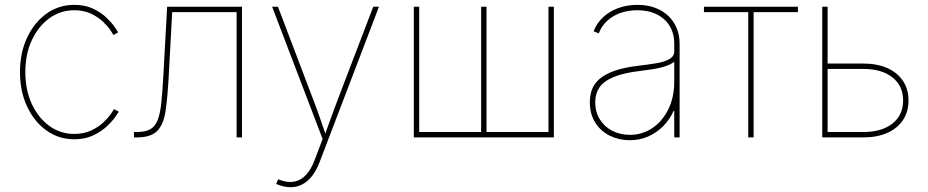

<svg xmlns="http://www.w3.org/2000/svg" viewBox="-20 -574 3878 802"><path d="M290 7.8Q225.6 7.8 174.3 -28.8Q123 -65.4 93.3 -128.9Q63.5 -192.4 63.5 -272.9Q63.5 -353.5 93.3 -417Q123 -480.5 174.3 -517.1Q225.6 -553.7 290 -553.7Q335.4 -553.7 369.1 -537.6Q402.8 -521.5 425.3 -499.8Q447.8 -478 459.7 -460.2Q471.7 -442.4 473.6 -439L454.1 -427.7Q452.1 -431.2 441.4 -447.5Q430.7 -463.9 410.4 -483.2Q390.1 -502.4 360.4 -516.8Q330.6 -531.2 290 -531.2Q232.4 -531.2 186.3 -497.8Q140.1 -464.4 113 -406.2Q85.9 -348.1 85.9 -272.9Q85.9 -197.8 113 -139.4Q140.1 -81.1 186.3 -47.9Q232.4 -14.6 290 -14.6Q330.6 -14.6 361.1 -29.1Q391.6 -43.5 412.1 -63Q432.6 -82.5 443.6 -98.9Q454.6 -115.2 456.5 -118.2L476.1 -107.4Q474.1 -104 461.9 -86.2Q449.7 -68.4 426.8 -46.6Q403.8 -24.9 369.6 -8.5Q335.4 7.8 290 7.8Z M539.6 0V-22.5H551.3Q587.4 -22.5 607.9 -34.2Q628.4 -45.9 638.9 -73.2Q649.4 -100.6 654.1 -147Q658.7 -193.4 662.6 -262.7L678.2 -545.9H990.7V0H968.3V-523.4H699.2L685.1 -261.7Q680.2 -170.4 671.9 -112.5Q663.6 -54.7 637 -27.3Q610.4 0 551.3 0Z M1133.3 194.3 1142.1 174.8 1147 176.8Q1180.7 189.9 1208.5 184.8Q1236.3 179.7 1257.8 157Q1279.3 134.3 1293.9 95.2L1327.6 6.8L1116.7 -545.9H1141.1L1286.1 -164.1Q1301.3 -125 1314.9 -85.9Q1328.6 -46.9 1341.8 -7.8H1335.9Q1350.1 -46.9 1364 -85.9Q1377.9 -125 1393.1 -164.1L1539.1 -545.9H1563L1314.9 103.5Q1301.8 137.7 1283.7 160.9Q1265.6 184.1 1243.2 196Q1220.7 208 1193.8 208Q1180.2 208 1164.6 204.6Q1148.9 201.2 1133.3 194.3Z M1708.5 -545.9H1731V-22.5H1989.7V-545.9H2012.2V-22.5H2271V-545.9H2293.5V0H1708.5Z M2610.8 11.7Q2565.9 11.7 2527.8 -6.8Q2489.7 -25.4 2466.8 -61Q2443.8 -96.7 2443.8 -147.5Q2443.8 -175.3 2452.6 -199.7Q2461.4 -224.1 2483.9 -243.9Q2506.3 -263.7 2546.6 -278.1Q2586.9 -292.5 2649.9 -299.8Q2688 -304.2 2721.4 -309.8Q2754.9 -315.4 2775.6 -326.9Q2796.4 -338.4 2796.4 -359.4V-391.6Q2796.4 -434.1 2777.3 -465.3Q2758.3 -496.6 2723.6 -513.9Q2689 -531.2 2642.1 -531.2Q2603.5 -531.2 2571.3 -519.8Q2539.1 -508.3 2515.9 -486.8Q2492.7 -465.3 2481 -434.6L2459.5 -443.4Q2472.7 -477.5 2499.3 -502.2Q2525.9 -526.9 2562.7 -540.3Q2599.6 -553.7 2642.1 -553.7Q2683.6 -553.7 2716.3 -541.5Q2749 -529.3 2772 -507.3Q2794.9 -485.4 2806.9 -455.8Q2818.8 -426.3 2818.8 -391.6V0H2796.4V-110.4H2793.5Q2776.9 -73.7 2749.5 -46.4Q2722.2 -19 2687 -3.7Q2651.9 11.7 2610.8 11.7ZM2610.8 -10.7Q2662.6 -10.7 2704.6 -38.8Q2746.6 -66.9 2771.5 -117.2Q2796.4 -167.5 2796.4 -233.4V-315.4Q2786.1 -308.1 2772.2 -302.2Q2758.3 -296.4 2741 -292Q2723.6 -287.6 2702.9 -284.4Q2682.1 -281.2 2658.7 -278.3Q2585.4 -270 2543.5 -252.4Q2501.5 -234.9 2483.9 -208.7Q2466.3 -182.6 2466.3 -147.5Q2466.3 -106.4 2485.4 -75.7Q2504.4 -44.9 2537.4 -27.8Q2570.3 -10.7 2610.8 -10.7Z M3105.5 0V-523.4H2920.4V-545.9H3313V-523.4H3127.9V0Z M3427.2 -308.6H3585.4Q3643.6 -308.6 3686 -289.8Q3728.5 -271 3751.7 -236.3Q3774.9 -201.7 3774.9 -154.3Q3774.9 -106.9 3751.7 -72.3Q3728.5 -37.6 3686 -18.8Q3643.6 0 3585.4 0H3414.6V-545.9H3437V-22.5H3585.4Q3663.1 -22.5 3707.8 -57.9Q3752.4 -93.3 3752.4 -154.3Q3752.4 -215.3 3707.8 -250.7Q3663.1 -286.1 3585.4 -286.1H3427.2Z"/></svg>

Font: Inter Thin
Style: Regular
Weight: 250
Designer: Rasmus Andersson
Foundry: rsms
Version: Version 4.001;git-66647c0bb